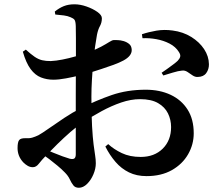

<svg xmlns="http://www.w3.org/2000/svg" viewBox="-20 -812 1040 898"><path d="M238.6 -744.1 236.3 -758Q256.9 -774.7 278.5 -783.3Q300.1 -791.9 328.2 -791.9Q355.2 -791.9 384.6 -781.6Q414 -771.3 435.2 -756.4Q456.5 -741.4 456.5 -726.8Q456.5 -706.4 447.6 -690.4Q438.7 -674.5 433.7 -650Q429.7 -629.1 424.9 -595.6Q420.1 -562 416.3 -521.3Q412.4 -480.5 410 -438.8Q407.5 -397.1 407.5 -360.6Q407.5 -274.8 410.6 -221.2Q413.7 -167.5 417.8 -135.7Q421.9 -103.8 425 -84.8Q428.1 -65.8 428.1 -48.4Q428.1 -23 416.8 3.6Q405.6 30.1 387.3 48.2Q369 66.2 348.7 66.2Q331.7 66.2 322.8 54.6Q313.8 42.9 306.2 26.4Q298.6 9.9 283 -5.6Q267.2 -21.9 248.2 -37.6Q229.2 -53.4 210.3 -67.8Q191.4 -82.1 174 -93.8L189.5 -114.3Q209.9 -105.8 231.3 -96.9Q252.6 -88 272.3 -80.9Q291.9 -73.8 306.1 -69.7Q322.4 -66.1 328.4 -71.4Q334.4 -76.8 334.4 -90.3Q334.4 -136.3 334.4 -210.3Q334.4 -284.3 334.4 -372.3Q334.4 -404.7 334.7 -450.3Q335.1 -496 335.1 -544Q335.1 -591.9 335.1 -631.3Q335.1 -670.8 334.4 -689.7Q333.6 -712.5 328.5 -719.3Q323.5 -726.1 310.3 -731.3Q296.5 -737.5 278.9 -739.8Q261.2 -742.1 238.6 -744.1ZM100.7 -579.9Q124.8 -558.2 142.2 -546.3Q159.7 -534.4 177.3 -530.3Q194.9 -526.2 217.5 -526.4Q241.5 -527.4 272.3 -533.5Q303.2 -539.5 334.3 -548.6Q365.5 -557.8 390 -566.5Q428.5 -580.3 452.8 -593.5Q477.1 -606.7 491.2 -615.7Q505.2 -624.6 512.3 -624.6Q517.2 -624.6 530.3 -624.4Q543.5 -624.1 558.3 -619.8Q573.1 -615.4 584.2 -606.2Q595.4 -597 596.1 -578.9Q596.8 -550.1 556.9 -528.8Q538.3 -518.8 511.3 -508.9Q484.2 -499 454.7 -489.4Q425.2 -479.8 398.3 -471.3Q383.7 -467 353.1 -459.4Q322.5 -451.8 288.6 -445.5Q254.7 -439.2 229.4 -439.2Q198.9 -439.2 171.7 -449.8Q144.5 -460.3 123.1 -489Q101.8 -517.8 86.8 -570.2ZM159.6 -179.5Q176.7 -188.9 208.8 -211.5Q240.9 -234.2 280.4 -260.4Q319.8 -286.6 358.6 -306.1Q429.4 -342.2 502.1 -367.3Q574.9 -392.4 661.4 -392.4Q727.4 -392.4 778 -368.6Q828.6 -344.8 857.3 -299.6Q886.1 -254.4 886.1 -188.5Q886.1 -136.3 859.7 -90.3Q833.2 -44.3 783.8 -16.3Q734.3 11.7 665.3 11.7Q618.9 11.7 583.2 -5.8Q547.4 -23.3 520.4 -54.6Q493.4 -85.8 472.7 -126.6L486.1 -138Q512.2 -113.8 549.8 -95.9Q587.3 -78 638 -78Q702 -78 741.1 -116.7Q780.2 -155.5 780.2 -217.8Q780.2 -251.7 765.7 -281.5Q751.1 -311.3 719.4 -329.7Q687.6 -348.2 635.1 -348.2Q592.5 -348.2 546.6 -332.5Q500.7 -316.7 455.7 -292.3Q410.7 -267.8 369.2 -240.6Q341.2 -222.4 309.5 -194.7Q277.8 -167 249.1 -138.8Q220.4 -110.5 198.7 -88Q174.4 -63 161.8 -46.5Q149.3 -30 133.7 -30Q120.9 -30 110 -36.2Q99.1 -42.4 89.2 -52.3Q75.4 -66.9 68.7 -83.9Q62.1 -100.9 62.1 -119.1Q62.1 -148.1 69.9 -157.2Q77.6 -166.2 99.7 -165.6Q118 -164.5 131.2 -168.4Q144.4 -172.3 159.6 -179.5ZM646.5 -633.2 643.8 -651.8Q675 -662.4 711.5 -668.6Q747.9 -674.8 787.4 -669.3Q836.2 -663 874.6 -639.2Q912.9 -615.4 934.8 -582Q956.7 -548.6 957.2 -511.6Q957.5 -488.2 944.8 -470.4Q932.2 -452.6 905 -452.1Q892.5 -451.3 880.8 -459.3Q869 -467.3 856.9 -475.5Q844.7 -483.6 831.1 -481.8Q814.3 -480.5 787.6 -472.3Q761 -464.1 743.8 -459L735.9 -471.7Q746.2 -478.5 761.2 -489.2Q776.2 -499.9 790.6 -510.8Q805 -521.6 811.3 -527.9Q820.8 -538.1 822.8 -547.1Q824.9 -556 816.9 -568.5Q801.5 -593.4 773 -608.1Q744.6 -622.8 711.1 -628.8Q677.7 -634.8 646.5 -633.2Z"/></svg>

Font: Noto Serif KR
Style: Regular
Weight: 200
Designer: Ryoko NISHIZUKA 西塚涼子 (kana & ideographs); Frank Grießhammer (Latin, Greek & Cyrillic); Wenlong ZHANG 张文龙 (bopomofo); San
Foundry: Adobe
Version: Version 2.001;hotconv 1.1.0;makeotfexe 2.6.0